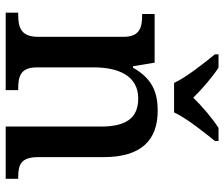

<svg xmlns="http://www.w3.org/2000/svg" viewBox="-78 -728 806 691"><g transform="rotate(90 325.5 -383.0)"><path d="M279 -606H385C406 -651 457 -715 488 -753V-766H441C405 -743 362 -706 332 -675C302 -706 259 -743 224 -766H176V-753C207 -715 258 -651 279 -606ZM26 0H305V-45H300C256 -45 223 -53 223 -112V-317C223 -402 251 -477 335 -477C410 -477 436 -427 436 -341V0H624V-45H619C574 -45 546 -54 546 -117V-352C546 -488 485 -547 379 -547C312 -547 263 -527 224 -458H219L206 -536H31V-491H36C80 -491 113 -482 113 -424V-116C113 -54 78 -45 33 -45H26Z"/></g></svg>

Font: Noto Serif Devanagari Medium
Style: Regular
Weight: 500
Designer: Universal Thirst, Indian Type Foundry and the Monotype Design Team
Foundry: Monotype Imaging Inc.
Version: Version 2.004